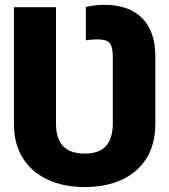

<svg xmlns="http://www.w3.org/2000/svg" viewBox="-20 -757 693 787"><path d="M327.1 9.8Q241.7 9.8 176.3 -20.3Q110.8 -50.3 74 -108.2Q37.1 -166 37.1 -249V-727.5H209.5V-249Q209.5 -190.9 237.5 -159.4Q265.6 -127.9 327.1 -127.4Q388.7 -127.9 415.3 -159.4Q441.9 -190.9 442.4 -249V-526.4Q441.9 -566.4 429 -581.1Q416 -595.7 379.4 -595.7Q359.4 -595.7 332 -591.8V-728.5Q352.5 -732.9 370.4 -735.1Q388.2 -737.3 408.2 -737.3Q507.8 -737.3 562.3 -682.9Q616.7 -628.4 616.7 -526.4V-249Q616.7 -166 580.6 -108.2Q544.4 -50.3 479.2 -20.3Q414.1 9.8 327.1 9.8Z"/></svg>

Font: Inter Tight ExtraBold
Style: Regular
Weight: 800
Designer: Rasmus Andersson
Foundry: rsms
Version: Version 3.004; ttfautohint (v1.8.4.7-5d5b)